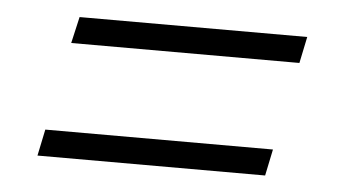

<svg xmlns="http://www.w3.org/2000/svg" viewBox="-32 -427 623 347"><g transform="rotate(5 279.5 -253.0)"><path d="M89 -333 100 -381H513L503 -333ZM46 -125 56 -173H469L459 -125Z"/></g></svg>

Font: Saira SemiExpanded Light
Style: Italic
Weight: 300
Width: 6
Italic angle: -12°
Designer: Hector Gatti with collaboration of the Omnibus-Type team
Foundry: Omnibus-Type
Version: Version 1.101